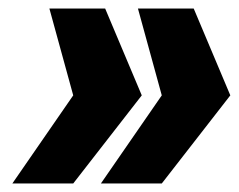

<svg xmlns="http://www.w3.org/2000/svg" viewBox="-20 -530 561 451"><path d="M217 -99 360 -306 304 -510H435L521 -306L360 -99ZM9 -99 152 -306 96 -510H227L313 -306L152 -99Z"/></svg>

Font: Saira Black
Style: Italic
Weight: 900
Italic angle: -12°
Designer: Hector Gatti with collaboration of the Omnibus-Type team
Foundry: Omnibus-Type
Version: Version 1.100; ttfautohint (v1.8.3)